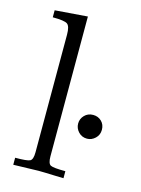

<svg xmlns="http://www.w3.org/2000/svg" viewBox="-108 -757 602 820"><g transform="rotate(15 193.5 -347.0)"><path d="M33 0V-31Q86 -31 98.5 -37.5Q111 -44 111 -76V-596Q111 -633 98 -642.5Q85 -652 33 -652V-683L177 -694V-76Q177 -44 189.5 -37.5Q202 -31 255 -31V0Q243 0 217.5 -1Q192 -2 173.5 -2.5Q155 -3 144 -3Q132 -3 33 0ZM308 -294Q330 -294 345 -279.5Q360 -265 360 -242Q360 -219 344 -204Q328 -189 308 -189Q285 -189 270 -205Q255 -221 255 -242Q255 -263 270 -278.5Q285 -294 308 -294Z"/></g></svg>

Font: CMU Serif
Style: Roman
Weight: 500
Version: Version 0.7.0